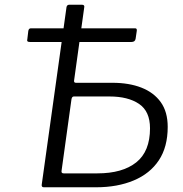

<svg xmlns="http://www.w3.org/2000/svg" viewBox="-20 -794 774 814"><path d="M166 0Q155 0 157 -12L262 -764Q263 -769 266 -771.5Q269 -774 274 -774H327Q340 -774 337 -762L294 -452Q293 -443 302 -443H457Q527 -443 579.5 -422.5Q632 -402 661.5 -361Q691 -320 691 -256Q691 -171 653.5 -114.5Q616 -58 547 -29Q478 0 387 0ZM250 -59H393Q499 -59 557.5 -105.5Q616 -152 616 -250Q616 -322 569.5 -353.5Q523 -385 444 -385H293Q285 -385 283 -373L241 -70Q239 -59 250 -59ZM107 -616Q99 -616 96.5 -619Q94 -622 96 -629L100 -663Q102 -674 111 -674H553Q561 -674 560 -664L555 -630Q553 -616 537 -616Z"/></svg>

Font: Libre Franklin Light
Style: Italic
Weight: 300
Italic angle: -8°
Designer: Pablo Impallari, Rodrigo Fuenzalida, Nhung Nguyen
Foundry: Impallari Type
Version: Version 3.000